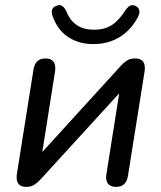

<svg xmlns="http://www.w3.org/2000/svg" viewBox="-20 -722 630 749"><path d="M45 -30Q45 -40 46 -44L111 -453Q118 -494 158 -494Q180 -494 189 -481Q198 -468 195 -445L145 -129L452 -466Q464 -479 476 -486.5Q488 -494 507 -494Q545 -494 545 -457Q545 -448 544 -443L479 -35Q472 7 433 7Q414 7 404 -2.5Q394 -12 394 -30Q394 -38 395 -42L445 -358L138 -22Q126 -9 113.5 -1Q101 7 82 7Q45 7 45 -30ZM186 -657Q182 -666 182 -675Q182 -694 202 -700Q208 -702 211 -702Q229 -702 241 -673Q269 -606 347 -606Q387 -606 415 -623.5Q443 -641 468 -680Q482 -702 497 -702Q502 -701 507 -700Q524 -692 524 -676Q524 -667 518 -655Q489 -602 444.5 -576Q400 -550 344 -550Q288 -550 246.5 -577Q205 -604 186 -657Z"/></svg>

Font: SN Pro
Style: Italic
Weight: 400
Italic angle: -9°
Designer: Tobias Whetton
Foundry: Supernotes
Version: Version 1.003